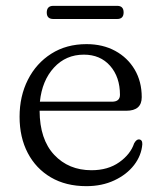

<svg xmlns="http://www.w3.org/2000/svg" viewBox="-20 -626 551 657"><path d="M465 -293.5Q465 -247 412 -247H115.5Q116 -149 165.5 -96.2Q215 -43.5 293 -43.5Q349.5 -43.5 388 -70.8Q426.5 -98 439 -135.5Q446.5 -149 455 -149Q467.5 -148.5 467 -132.5Q464 -94 438.8 -61.2Q413.5 -28.5 371.2 -8.8Q329 11 275.5 11Q205.5 11 154.2 -19Q103 -49 75 -102.5Q47 -156 47 -226.5Q47 -297 75.5 -353.2Q104 -409.5 155.5 -442.2Q207 -475 276 -475Q331.5 -475 374 -452Q416.5 -429 440.8 -388Q465 -347 465 -293.5ZM267 -439Q205.5 -439 164.8 -394.8Q124 -350.5 116.5 -278H363Q390.5 -278 390.5 -301.5Q390.5 -362.5 356.8 -400.8Q323 -439 267 -439ZM140 -583Q140 -606 162.5 -606H381Q403 -606 403 -583.5Q403 -561 381 -561H162.5Q140 -561 140 -583Z"/></svg>

Font: Fraunces 9pt S050 Light
Style: Regular
Weight: 300
Version: Version 1.000; ttfautohint (v1.8.3)